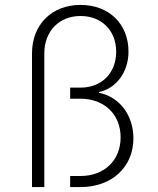

<svg xmlns="http://www.w3.org/2000/svg" viewBox="-20 -760 640 780"><path d="M110 0H160V-543C160 -633 220 -695 307 -695C393 -695 452 -636 452 -550C452 -463 393 -404 307 -404H265V-359H307C404 -359 470 -295 470 -202C470 -109 404 -45 307 -45H265V0H307C434 0 522 -81 522 -198C522 -292 465 -367 382 -383V-386C453 -401 502 -468 502 -550C502 -663 423 -740 307 -740C190 -740 110 -660 110 -543Z"/></svg>

Font: JetBrains Mono Thin
Style: Regular
Weight: 100
Monospace: yes
Designer: Philipp Nurullin, Konstantin Bulenkov
Foundry: JetBrains
Version: Version 2.305